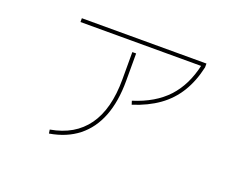

<svg xmlns="http://www.w3.org/2000/svg" viewBox="-97 -739 1193 950"><g transform="rotate(20 500.0 -264.0)"><path d="M227 12Q290 1 337 -26.5Q384 -54 416 -98.5Q448 -143 464 -204.5Q480 -266 480 -344V-488H500V-344Q500 -235 469.5 -156.5Q439 -78 379 -30.5Q319 17 230 32ZM560 -261Q672 -296 736 -365Q800 -434 824 -544L844 -540Q827 -463 791.5 -405Q756 -347 700 -307Q644 -267 566 -242ZM188 -540V-560H844V-540Z"/></g></svg>

Font: M PLUS 1 Thin Thin
Style: Regular
Weight: 250
Version: Version 1.001